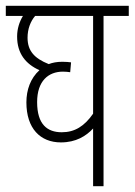

<svg xmlns="http://www.w3.org/2000/svg" viewBox="-20 -642 464 662"><path d="M424 -587V-622H0V-587H59C47 -567 39 -543 39 -516C39 -457 69 -421 116 -400C85 -372 71 -332 71 -289C71 -199 119 -151 190 -151C242 -151 277 -173 301 -199V0H337V-587ZM108 -290C108 -363 147 -395 197 -395C207 -395 215 -394 222 -393L225 -427C217 -428 208 -429 195 -429C176 -429 161 -426 148 -421C98 -441 75 -467 75 -512C75 -542 85 -568 101 -587H301V-250C271 -207 238 -186 193 -186C143 -186 108 -213 108 -290Z"/></svg>

Font: Noto Sans ExtraCondensed ExtraLight
Style: Italic
Weight: 200
Width: 2
Italic angle: -12°
Designer: Monotype Design Team
Foundry: Monotype Imaging Inc.
Version: Version 2.013